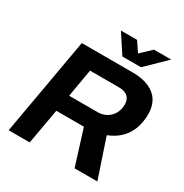

<svg xmlns="http://www.w3.org/2000/svg" viewBox="-196 -1023 1123 1175"><g transform="rotate(30 365.0 -436.0)"><path d="M30 0 151 -686H510Q581 -686 628 -664.5Q675 -643 698 -604.5Q721 -566 721 -514Q721 -454 703 -407Q685 -360 650.5 -327Q616 -294 565 -274L657 0H496L418 -249H223L179 0ZM245 -368H447Q480 -368 507.5 -383.5Q535 -399 551 -427Q567 -455 567 -493Q567 -527 546 -546Q525 -565 486 -565H279ZM675 -872 539 -739H407L320 -872H434L503 -770L447 -771L554 -872Z"/></g></svg>

Font: Archivo SemiBold
Style: Bold Italic
Weight: 700
Italic angle: -10°
Version: Version 2.001